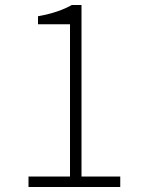

<svg xmlns="http://www.w3.org/2000/svg" viewBox="-20 -748 568 768"><path d="M94 0V-42H260V-651H132V-683Q176 -691 209.5 -702.5Q243 -714 267 -728H306V-42H461V0Z"/></svg>

Font: Noto Sans KR Thin ExtraLight
Style: Regular
Weight: 250
Version: Version 2.004-H2;hotconv 1.0.118;makeotfexe 2.5.65603